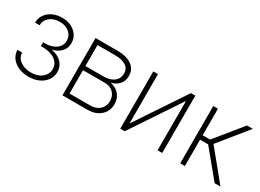

<svg xmlns="http://www.w3.org/2000/svg" viewBox="-28 -1052 2116 1564"><g transform="rotate(30 1030.0 -270.0)"><path d="M234.9 7.3Q182.6 7.3 140.4 -11.2Q98.1 -29.8 73.7 -62.7Q49.3 -95.7 48.8 -137.7H93.3Q93.8 -91.3 134.3 -61.8Q174.8 -32.2 234.9 -32.2Q298.3 -32.2 337.4 -64.7Q376.5 -97.2 376.5 -145Q376.5 -196.8 332.5 -228Q288.6 -259.3 217.8 -259.3H198.7V-295.4H217.8Q279.3 -295.4 319.6 -324.7Q359.9 -354 359.9 -402.8Q359.9 -448.7 325.2 -478.5Q290.5 -508.3 234.9 -508.3Q179.2 -508.3 142.3 -478.8Q105.5 -449.2 105 -401.4H62Q62.5 -444.3 85.2 -477.1Q107.9 -509.8 147 -528.3Q186 -546.9 234.9 -546.9Q284.7 -546.9 322.5 -528.1Q360.4 -509.3 381.6 -477.1Q402.8 -444.8 402.8 -404.3Q402.8 -357.4 373 -324.5Q343.3 -291.5 293.9 -280.3V-277.3Q353.5 -266.6 387.5 -230.5Q421.4 -194.3 421.4 -143.1Q421.4 -100.6 397.5 -66.4Q373.5 -32.2 331.5 -12.5Q289.6 7.3 234.9 7.3Z M551.8 0V-539.1H758.3Q844.2 -539.1 893.1 -504.2Q941.9 -469.2 941.9 -407.2Q941.9 -359.9 914.6 -328.4Q887.2 -296.9 840.8 -285.6Q874 -278.8 899.9 -260.7Q925.8 -242.7 940.4 -214.4Q955.1 -186 955.1 -148.4Q955.1 -105 934.1 -71.5Q913.1 -38.1 875.2 -19Q837.4 0 786.6 0ZM594.2 -41.5H786.6Q842.8 -41.5 876.7 -71.8Q910.6 -102.1 910.6 -151.9Q910.6 -200.7 880.1 -231Q849.6 -261.2 800.8 -261.2H594.2ZM594.2 -300.3H765.6Q825.7 -300.3 861.8 -328.6Q897.9 -356.9 897.9 -404.8Q897.9 -449.7 861.3 -473.6Q824.7 -497.6 758.3 -497.6H594.2Z M1490.2 0H1446.3V-459.5H1443.4L1136.7 0H1095.2V-539.1H1139.2V-79.1H1142.1L1449.2 -539.1H1490.2Z M1659.2 0V-539.1H1703.1V-289.1H1772.9L1976.6 -539.1H2031.2L1814.9 -272.5L2038.1 0H1982.9L1779.3 -247.6H1703.1V0Z"/></g></svg>

Font: Inter 18pt ExtraLight
Style: Regular
Weight: 250
Designer: Rasmus Andersson
Foundry: rsms
Version: Version 4.001;git-66647c0bb